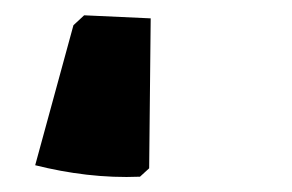

<svg xmlns="http://www.w3.org/2000/svg" viewBox="-20 9 382 251"><path d="M26 225C70 236 116 242 163 240L175 229L177 33L90 29L76 42Z"/></svg>

Font: Alegreya SC Black
Style: Italic
Weight: 900
Italic angle: -7°
Designer: Juan Pablo del Peral
Foundry: Huerta Tipografica
Version: Version 2.007;PS 002.007;hotconv 1.0.88;makeotf.lib2.5.64775